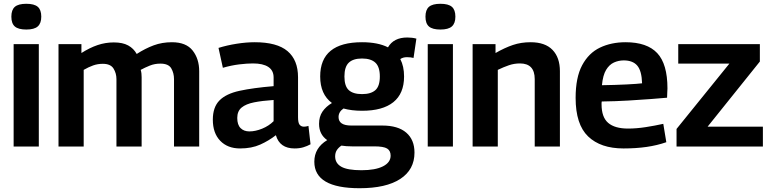

<svg xmlns="http://www.w3.org/2000/svg" viewBox="-20 -774 4071 1014"><path d="M119 -618Q77 -618 58.5 -634Q40 -650 40 -686Q40 -722 58.5 -738Q77 -754 119 -754Q161 -754 179.5 -738Q198 -722 198 -686Q198 -651 179.5 -634.5Q161 -618 119 -618ZM52 0V-541H185V0Z M289 0V-541H410V-494Q454 -522 495.5 -536Q537 -550 581 -550Q628 -550 657 -534Q686 -518 702 -489Q747 -518 791.5 -534.5Q836 -551 888 -551Q963 -551 997.5 -507Q1032 -463 1032 -398V0H899V-356Q899 -388 884.5 -413Q870 -438 827 -438Q797 -438 771 -427.5Q745 -417 723 -405Q726 -396 727 -385.5Q728 -375 728 -366V0H595V-356Q595 -387 579.5 -412Q564 -437 523 -437Q496 -437 472 -428.5Q448 -420 422 -405V0Z M1104 -142Q1104 -208 1139 -243.5Q1174 -279 1245.5 -294.5Q1317 -310 1425 -319V-365Q1425 -402 1397 -420.5Q1369 -439 1316 -439Q1285 -439 1243.5 -434Q1202 -429 1157 -416L1134 -521Q1179 -535 1230 -543Q1281 -551 1325 -551Q1443 -551 1498.5 -504Q1554 -457 1554 -366V-155Q1554 -125 1562.5 -115Q1571 -105 1585 -105Q1590 -105 1596.5 -106Q1603 -107 1609 -109L1620 -12Q1602 -2 1581.5 4Q1561 10 1536 10Q1457 10 1437 -60Q1400 -31 1354.5 -10.5Q1309 10 1248 10Q1182 10 1143 -30.5Q1104 -71 1104 -142ZM1233 -151Q1233 -115 1250.5 -97.5Q1268 -80 1297 -80Q1329 -80 1364.5 -94.5Q1400 -109 1425 -134V-246Q1365 -242 1322 -233.5Q1279 -225 1256 -206Q1233 -187 1233 -151Z M1892 -189Q1837 -189 1794 -201Q1768 -183 1768 -156Q1768 -111 1835 -111H1999Q2082 -111 2125.5 -73.5Q2169 -36 2169 32Q2169 122 2094 171Q2019 220 1879 220Q1640 220 1640 80Q1640 7 1708 -34Q1665 -64 1665 -120Q1665 -158 1683 -184.5Q1701 -211 1733 -230Q1671 -276 1671 -370Q1671 -551 1892 -551Q1976 -551 2029 -524Q2059 -576 2131 -576Q2157 -576 2179 -570L2164 -468Q2150 -472 2129 -472Q2108 -472 2094 -462Q2114 -424 2114 -370Q2114 -280 2057.5 -234.5Q2001 -189 1892 -189ZM1892 -277Q1939 -277 1962.5 -298Q1986 -319 1986 -370Q1986 -421 1962.5 -443Q1939 -465 1892 -465Q1845 -465 1822 -443Q1799 -421 1799 -370Q1799 -319 1822 -298Q1845 -277 1892 -277ZM1750 52Q1750 88 1782.5 106.5Q1815 125 1889 125Q1962 125 2002.5 104.5Q2043 84 2043 48Q2043 22 2024.5 10.5Q2006 -1 1956 -1H1838Q1808 -1 1783 -5Q1767 6 1758.5 19.5Q1750 33 1750 52Z M2306 -618Q2264 -618 2245.5 -634Q2227 -650 2227 -686Q2227 -722 2245.5 -738Q2264 -754 2306 -754Q2348 -754 2366.5 -738Q2385 -722 2385 -686Q2385 -651 2366.5 -634.5Q2348 -618 2306 -618ZM2239 0V-541H2372V0Z M2476 0V-541H2597V-494Q2646 -522 2689 -536.5Q2732 -551 2782 -551Q2859 -551 2898 -510.5Q2937 -470 2937 -398V0H2804V-356Q2804 -439 2726 -439Q2696 -439 2668 -429.5Q2640 -420 2609 -405V0Z M3273 10Q3152 10 3086 -53.5Q3020 -117 3020 -257Q3020 -365 3054.5 -429.5Q3089 -494 3148.5 -522.5Q3208 -551 3284 -551Q3397 -551 3451 -493.5Q3505 -436 3505 -307Q3505 -299 3504 -285Q3503 -271 3503 -258Q3471 -255 3418 -251Q3365 -247 3298.5 -243Q3232 -239 3158 -238Q3157 -234 3157 -230.5Q3157 -227 3157 -223Q3157 -155 3192 -125Q3227 -95 3297 -95Q3341 -95 3389.5 -102.5Q3438 -110 3483 -120L3499 -23Q3450 -6 3394.5 2Q3339 10 3273 10ZM3159 -324Q3228 -325 3288 -328Q3348 -331 3371 -334Q3369 -400 3345.5 -427.5Q3322 -455 3274 -455Q3247 -455 3222.5 -444Q3198 -433 3181 -405Q3164 -377 3159 -324Z M3553 0V-93L3832 -438H3562V-541H3993V-449L3717 -105H4009V0Z"/></svg>

Font: Georama SemiBold
Style: Regular
Weight: 600
Designer: Jean-Baptiste Levee
Foundry: Production Type
Version: Version 1.000